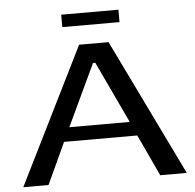

<svg xmlns="http://www.w3.org/2000/svg" viewBox="-55 -854 925 909"><g transform="rotate(-5 407.5 -399.0)"><path d="M796 0 481 -649H341L19 0H139L230 -197H578L670 0ZM548 -264H261L399 -557H410ZM541 -739V-798H269V-739Z"/></g></svg>

Font: Gamestation Extended
Style: Regular
Weight: 400
Width: 7
Designer: Jonas Hecksher
Foundry: Jonas Hecksher, Playtypeª, e-types AS
Version: Version 1.003